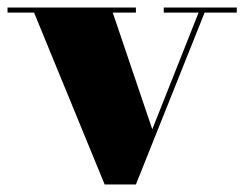

<svg xmlns="http://www.w3.org/2000/svg" viewBox="-25 -480 649 510"><path d="M379.5 -136.5 274.5 -446.5H336V-460H-5V-446.5H65.5L253 10H336L518.5 -446.5H604V-460H410V-446.5H502.5Z"/></svg>

Font: Bodoni* 16pt Fatface
Style: Regular
Weight: 900
Version: Version 2.3